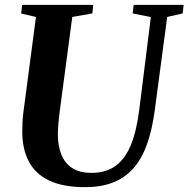

<svg xmlns="http://www.w3.org/2000/svg" viewBox="-20 -763 778 793"><path d="M670.5 -693 619 -306Q608 -224.5 586.2 -164.8Q564.5 -105 529.8 -66.5Q495 -28 446.2 -9Q397.5 10 332.5 10Q239.5 10 182.2 -17.8Q125 -45.5 98.8 -96.5Q72.5 -147.5 72 -215.5Q72 -234 72.8 -253.8Q73.5 -273.5 76 -294.5L128.5 -693L67.5 -707L71.5 -743H365L361.5 -707.5L278.5 -693L226.5 -302Q223 -274.5 221 -249.5Q219 -224.5 219 -204Q219.5 -160.5 233.2 -125.2Q247 -90 277.5 -69.5Q308 -49 358 -49Q417.5 -49 457.2 -77.8Q497 -106.5 520.8 -164.8Q544.5 -223 555.5 -312.5L603 -692.5L528 -707.5L532 -743H738.5L734.5 -707.5Z"/></svg>

Font: Merriweather 72pt
Style: Bold Italic
Weight: 700
Italic angle: -7.8°
Version: Version 2.101